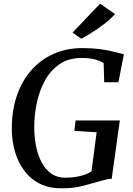

<svg xmlns="http://www.w3.org/2000/svg" viewBox="-20 -1012 722 1040"><path d="M312.5 8Q243 8 192.5 -18.5Q142 -45 109.5 -90Q77 -135 61 -191Q45 -247 44 -306Q42.5 -407 69.8 -489Q97 -571 148 -629.8Q199 -688.5 269.5 -720Q340 -751.5 425 -751.5Q479.5 -751.5 517.5 -746.5Q555.5 -741.5 582 -735.2Q608.5 -729 627.5 -724Q633.5 -722.5 639.2 -721Q645 -719.5 651 -718L621.5 -566.5H544.5L541.5 -670.5Q522.5 -682 495.2 -690Q468 -698 421 -698Q352 -698 303.2 -665Q254.5 -632 224 -576.8Q193.5 -521.5 179.2 -454.2Q165 -387 165.5 -317.5Q166 -266 175.8 -218Q185.5 -170 205.8 -132Q226 -94 257.5 -71.8Q289 -49.5 333 -49.5Q372.5 -49.5 411.5 -58Q450.5 -66.5 475.5 -84L503.5 -295.5L383 -303L389.5 -359.5H629L585 -43.5Q570 -43.5 550.5 -38.5Q531 -33.5 510 -27.5Q471 -16.5 425 -4.2Q379 8 312.5 8ZM420.5 -802 373 -835.5 522 -992 603 -936Q579 -909 545.8 -883.2Q512.5 -857.5 479 -836.5Q445.5 -815.5 420.5 -802Z"/></svg>

Font: Merriweather Medium
Style: Italic
Weight: 500
Italic angle: -7.8°
Version: Version 2.101